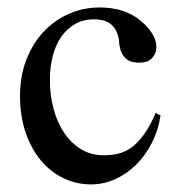

<svg xmlns="http://www.w3.org/2000/svg" viewBox="-20 -480 484 515"><path d="M410.6 -169.9Q404.3 -129.4 386.7 -95.5Q369.1 -61.5 344 -37.1Q318.8 -12.7 288.1 1Q257.3 14.6 224.1 14.6Q184.6 14.6 149.9 -2.2Q115.2 -19 89.4 -50Q63.5 -81.1 48.6 -125Q33.7 -168.9 33.7 -223.1Q33.7 -276.4 50.8 -320.1Q67.9 -363.8 96.9 -394.8Q126 -425.8 164.8 -442.9Q203.6 -460 247.1 -460Q314 -460 356 -425.3Q377 -408.2 388.2 -390.1Q399.4 -372.1 399.4 -353.5Q399.4 -336.4 387.9 -324.2Q376.5 -312 353.5 -312Q346.2 -312 337.4 -313.5Q328.6 -314.9 320.6 -320.6Q312.5 -326.2 306.6 -337.6Q300.8 -349.1 299.3 -369.1Q296.9 -395.5 281 -411.9Q265.1 -428.2 231.4 -428.2Q203.6 -428.2 181.6 -415.8Q159.7 -403.3 144.5 -381.6Q129.4 -359.9 121.6 -330.1Q113.8 -300.3 113.8 -265.6Q113.8 -226.1 123.3 -189.5Q132.8 -152.8 151.4 -124.8Q169.9 -96.7 196.8 -80.1Q223.6 -63.5 258.8 -63.5Q279.3 -63.5 298.1 -68.1Q316.9 -72.8 334 -85.4Q351.1 -98.1 366.9 -120.4Q382.8 -142.6 397.5 -177.2Z"/></svg>

Font: Doulos SIL Afr
Style: Regular
Weight: 400
Designer: Walt Agee, Victor Gaultney, Peter Martin, Debbi Hosken, Becca Hirsbrunner
Foundry: SIL International
Version: Version 5.000